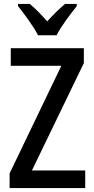

<svg xmlns="http://www.w3.org/2000/svg" viewBox="-20 -960 480 980"><path d="M174 -780H269C291 -825 340 -889 372 -929V-940H312C279 -912 255 -888 221 -851C191 -885 159 -918 132 -940H72V-929C106 -886 152 -824 174 -780ZM415 0V-90H143L408 -638V-714H35V-624H293L29 -75V0Z"/></svg>

Font: Noto Sans Thai Looped Condensed Medium
Style: Regular
Weight: 500
Width: 3
Designer: Sasikarn Vongin, Ben Mitchell
Foundry: The Fontpad Ltd
Version: Version 1.001